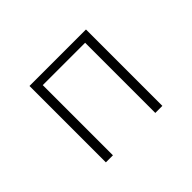

<svg xmlns="http://www.w3.org/2000/svg" viewBox="-134 -951 1269 1269"><g transform="rotate(-45 500.0 -317.0)"><path d="M764 40H698V-616H302V40H236V-674H764Z"/></g></svg>

Font: NanumGothicCoding
Style: Regular
Weight: 400
Monospace: yes
Designer: Kwon Bruce; Nicolas Noh; Sung-woo Choi; Go-un Cha; Soo-hyun Park;
Foundry: NHN Corporation
Version: Version 2.000;PS 1;hotconv 1.0.49;makeotf.lib2.0.14853